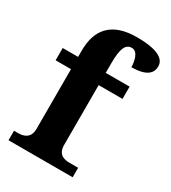

<svg xmlns="http://www.w3.org/2000/svg" viewBox="-187 -866 857 962"><g transform="rotate(30 241.5 -384.5)"><path d="M18 0H389V-55H340C310 -55 271 -62 271 -119V-465H409V-536H271V-590C271 -679 287 -710 323 -710C358 -710 368 -656 368 -625C455 -625 483 -656 483 -695C483 -732 451 -769 318 -769C173 -769 111 -696 111 -571V-536H22V-465H111V-119C111 -62 68 -55 41 -55H18Z"/></g></svg>

Font: Noto Serif Hentaigana Bold
Style: Regular
Weight: 700
Designer: Kazuhiro Yamada
Foundry: nipponia
Version: Version 1.000